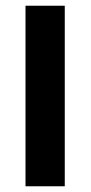

<svg xmlns="http://www.w3.org/2000/svg" viewBox="-20 -650 316 670"><path d="M69 -630H206V0H69Z"/></svg>

Font: Holmes&Hills Bold
Style: Bold
Weight: 500
Designer: Noopur Datye, Girish Dalvi, Yashodeep Gholap, Pallavi Karambelkar
Foundry: Ek Type
Version: ""